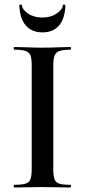

<svg xmlns="http://www.w3.org/2000/svg" viewBox="-20 -834 379 854"><path d="M217 -81Q217 -52 222.5 -37Q228 -22 244 -17Q260 -12 293 -12Q296 -12 296 -6Q296 0 293 0Q268 0 237 -1Q206 -2 168 -2Q133 -2 101 -1Q69 0 44 0Q41 0 41 -6Q41 -12 44 -12Q76 -12 93 -17Q110 -22 115.5 -37Q121 -52 121 -81V-544Q121 -573 115.5 -587.5Q110 -602 93 -607.5Q76 -613 44 -613Q41 -613 41 -619Q41 -625 44 -625Q69 -625 101 -623.5Q133 -622 168 -622Q206 -622 237.5 -623.5Q269 -625 293 -625Q296 -625 296 -619Q296 -613 293 -613Q261 -613 244.5 -607Q228 -601 222.5 -586Q217 -571 217 -542ZM169 -690Q121 -690 94.5 -721Q68 -752 66 -810Q66 -813 71.5 -813.5Q77 -814 77 -812Q79 -791 105 -773.5Q131 -756 169 -756Q205 -756 231.5 -773.5Q258 -791 260 -812Q260 -814 265.5 -813.5Q271 -813 271 -810Q269 -752 243 -721Q217 -690 169 -690Z"/></svg>

Font: Cormorant Light SemiBold
Style: Regular
Weight: 600
Version: Version 4.000